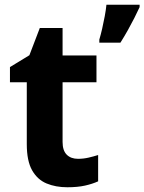

<svg xmlns="http://www.w3.org/2000/svg" viewBox="-20 -780 609 810"><path d="M309 -110Q332 -110 353.5 -115Q375 -120 394 -126V-15Q370 -4 338.5 3Q307 10 264 10Q215 10 176.5 -6Q138 -22 115.5 -61.5Q93 -101 93 -172V-433H22V-497L104 -547L148 -662H244V-546H387V-433H244V-181Q244 -145 261.5 -127.5Q279 -110 309 -110ZM569 -750Q559 -728 546.5 -703.5Q534 -679 519.5 -653Q505 -627 488 -600H399V-613Q405 -633 411 -659Q417 -685 422 -712Q427 -739 429 -760H569Z"/></svg>

Font: Noto Sans Cherokee
Style: Regular
Weight: 400
Designer: Monotype Design Team
Foundry: Monotype Imaging Inc.
Version: Version 2.001